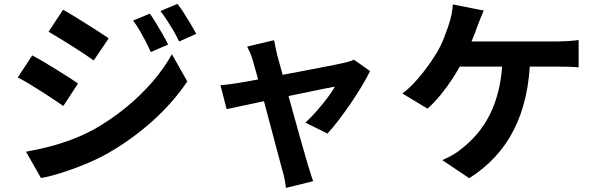

<svg xmlns="http://www.w3.org/2000/svg" viewBox="-20 -836 2990 960"><path d="M729.5 -767.9Q743.6 -747.4 760.5 -719.8Q777.3 -692.2 793.4 -664.5Q809.4 -636.7 820.6 -613.2L734.1 -575.8Q719.4 -607.8 706.1 -633.4Q692.7 -659 678.6 -683.4Q664.5 -707.8 645.6 -733.1ZM867.3 -816.5Q883.2 -796.8 900.1 -770.1Q916.9 -743.3 933.2 -716.2Q949.4 -689.1 961.4 -666.7L875.7 -628.5Q860.3 -660.4 845.6 -685.3Q830.9 -710.1 815.9 -733.2Q801 -756.4 782.1 -780.8ZM295.3 -787.3Q319.9 -773.9 350.9 -754.8Q381.8 -735.7 414.1 -715.4Q446.4 -695 475.2 -676.5Q504.1 -658 523.3 -644.1L448.7 -533.9Q428.3 -548.5 399.5 -567.5Q370.8 -586.5 339.5 -606.3Q308.2 -626.1 277.8 -644.6Q247.3 -663.1 222.9 -677.2ZM110.1 -77.4Q166.4 -87.4 224.1 -102.2Q281.8 -116.9 339.1 -138.6Q396.4 -160.3 450.4 -189.6Q535.3 -237.6 608.8 -297.6Q682.2 -357.6 741.1 -425.5Q800 -493.4 839.5 -564.8L916.4 -428.9Q846.8 -324.9 744.4 -232.4Q641.9 -140 518.7 -69.2Q467.9 -40.8 407.2 -15.6Q346.4 9.6 287.9 28Q229.3 46.3 185 54.2ZM141.2 -559Q166.5 -545.9 198 -527.1Q229.6 -508.3 261.6 -488.5Q293.6 -468.6 322.2 -450.4Q350.7 -432.2 370 -418.3L296.6 -306.1Q275.1 -321.2 246.7 -340Q218.2 -358.8 186.8 -379Q155.4 -399.3 124.9 -417.5Q94.3 -435.7 68.9 -448.8Z M1350.4 -635Q1353.2 -617.7 1357.8 -598.4Q1362.3 -579.2 1366.3 -559.4Q1374.8 -529.7 1387.3 -483.6Q1399.9 -437.5 1415.1 -382.8Q1430.3 -328 1445.9 -271.6Q1461.4 -215.3 1476 -163.8Q1490.5 -112.3 1501.8 -72.8Q1513 -33.2 1519.3 -12.2Q1522.5 -3.7 1527 12Q1531.4 27.7 1536.8 43.6Q1542.1 59.6 1545.9 69.9L1410.1 103.5Q1407.5 83.3 1403 59.9Q1398.6 36.6 1392 15.9Q1385.7 -5.9 1374.9 -47.3Q1364 -88.6 1349.9 -141.6Q1335.7 -194.7 1320.6 -251.8Q1305.4 -309 1291 -363.3Q1276.5 -417.7 1264.3 -462.1Q1252.2 -506.5 1244.3 -532.3Q1239.3 -551.9 1231.7 -569.8Q1224 -587.6 1215.9 -603.2ZM1830.4 -480.7Q1814.6 -448.1 1789.4 -406Q1764.2 -363.8 1734.1 -319.8Q1704 -275.9 1673.9 -236.2Q1643.8 -196.6 1617.2 -168.1L1506.9 -223.1Q1532.9 -246.3 1561.7 -279Q1590.6 -311.7 1616 -345.3Q1641.5 -378.8 1654.5 -402.9Q1643.4 -401.1 1612.8 -394.9Q1582.2 -388.7 1539.1 -379.8Q1496.1 -371 1445.6 -360.6Q1395.2 -350.1 1344.1 -339.3Q1293 -328.5 1246.8 -318.7Q1200.6 -309 1165.7 -301.5Q1130.9 -294 1113.2 -290.2L1082.3 -409.8Q1106 -411.8 1127.8 -414.7Q1149.6 -417.6 1174.3 -421.6Q1185.8 -423.6 1216.4 -428.8Q1246.9 -434 1289.5 -442.3Q1332 -450.5 1381.2 -459.7Q1430.3 -468.9 1480 -478.3Q1529.6 -487.6 1574 -496.3Q1618.4 -505 1651.3 -511.5Q1684.2 -518 1699.4 -521.6Q1712.4 -524.4 1726.2 -528.7Q1739.9 -533 1749.6 -537.6Z M2398.5 -783.3Q2389.9 -764.4 2381.1 -741.3Q2372.3 -718.2 2365.7 -701.7Q2357.4 -677 2344.7 -645.8Q2332 -614.6 2318.4 -583.5Q2304.8 -552.5 2291.3 -526.4Q2271.6 -487.6 2243.4 -444.2Q2215.2 -400.9 2182.9 -361.4Q2150.6 -321.9 2117.5 -292.7L1991.9 -368.6Q2018.9 -388.4 2043.6 -414.2Q2068.4 -439.9 2090.9 -468.2Q2113.5 -496.4 2132.2 -523.7Q2150.9 -551.1 2165.3 -574.7Q2185.5 -609.4 2199.8 -646.3Q2214.1 -683.2 2223.4 -711.4Q2232.1 -736.4 2237.6 -763.5Q2243.1 -790.7 2244.1 -813.7ZM2240.8 -628.8Q2257.8 -628.8 2291 -628.8Q2324.2 -628.8 2368 -628.8Q2411.9 -628.8 2460.4 -628.8Q2508.8 -628.8 2557.2 -628.8Q2605.6 -628.8 2648.4 -628.8Q2691.2 -628.8 2722.7 -628.8Q2754.3 -628.8 2769.1 -628.8Q2788.7 -628.8 2818.7 -630.5Q2848.7 -632.2 2873.2 -635.9V-499.3Q2844.8 -501.9 2815.5 -502.4Q2786.1 -502.9 2769.1 -502.9Q2751.7 -502.9 2712 -502.9Q2672.2 -502.9 2619 -502.9Q2565.8 -502.9 2507.4 -502.9Q2449 -502.9 2394.2 -502.9Q2339.4 -502.9 2296 -502.9Q2252.6 -502.9 2230 -502.9ZM2631.4 -556.5Q2628.9 -445.9 2608.1 -353.5Q2587.2 -261.1 2548.7 -185.9Q2510.3 -110.6 2454.3 -50.6Q2398.3 9.5 2326.1 55L2191.3 -35.5Q2218.2 -46.8 2243.2 -61.2Q2268.3 -75.6 2285.8 -90.7Q2328.6 -123.5 2365.4 -166.5Q2402.2 -209.4 2430.4 -265.9Q2458.6 -322.5 2475 -394.3Q2491.5 -466.1 2493 -556.8Z"/></svg>

Font: Noto Sans HK Thin
Style: Regular
Weight: 100
Designer: Ryoko NISHIZUKA 西塚涼子 (kana, bopomofo & ideographs); Paul D. Hunt (Latin, Greek & Cyrillic); Sandoll Communications 산돌커뮤니
Foundry: Adobe
Version: Version 2.004-H2;hotconv 1.0.118;makeotfexe 2.5.65603